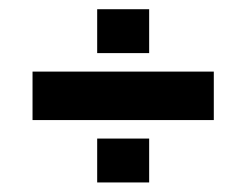

<svg xmlns="http://www.w3.org/2000/svg" viewBox="-20 -459 521 406"><path d="M432.1 -307.6V-205.1H48.8V-307.6ZM295.4 -166V-73.2H185.5V-166ZM295.4 -439.5V-346.7H185.5V-439.5Z"/></svg>

Font: SansationBold
Style: Bold
Weight: 700
Designer: Bernd Montag
Version: Version 1.301